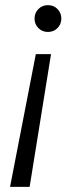

<svg xmlns="http://www.w3.org/2000/svg" viewBox="-20 -554 293 745"><path d="M178 -344 95 171H19L119 -344ZM166 -534Q189 -534 203.5 -518.5Q218 -503 218 -482Q218 -460 203 -445Q188 -430 166 -430Q144 -430 129 -445Q114 -460 114 -482Q114 -504 129 -519Q144 -534 166 -534Z"/></svg>

Font: DM Sans 10pt Light
Style: Italic
Weight: 300
Italic angle: -10°
Version: Version 4.004;gftools[0.9.30]